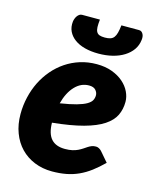

<svg xmlns="http://www.w3.org/2000/svg" viewBox="-111 -805 722 889"><g transform="rotate(15 250.0 -360.0)"><path d="M287.5 -421Q249 -421 220 -390.2Q191 -359.5 177 -306Q225 -313.5 255 -322Q285 -330.5 301.5 -340.2Q318 -350 323.8 -361Q329.5 -372 329.5 -385Q329.5 -398 319.5 -409.5Q309.5 -421 287.5 -421ZM458.5 -96Q431 -69 404.8 -49.2Q378.5 -29.5 350.8 -16.8Q323 -4 291.8 2Q260.5 8 223.5 8Q177.5 8 139 -7.8Q100.5 -23.5 72.8 -52.2Q45 -81 29.8 -121.5Q14.5 -162 14.5 -211.5Q14.5 -253 23.8 -292.5Q33 -332 50.2 -366.8Q67.5 -401.5 92.5 -430.8Q117.5 -460 148.8 -481Q180 -502 217.2 -513.8Q254.5 -525.5 296.5 -525.5Q338 -525.5 370.2 -513.5Q402.5 -501.5 424.5 -482.2Q446.5 -463 458 -439Q469.5 -415 469.5 -391Q469.5 -355.5 455.5 -326.2Q441.5 -297 406.8 -274Q372 -251 313.2 -235Q254.5 -219 165.5 -210Q166.5 -157 188.8 -132.5Q211 -108 254.5 -108Q275 -108 290 -111.5Q305 -115 316.2 -120.5Q327.5 -126 336.5 -132Q345.5 -138 353.8 -143.5Q362 -149 371 -152.5Q380 -156 391.5 -156Q399 -156 406 -152.2Q413 -148.5 418.5 -142.5ZM299.5 -654Q315.5 -654 326 -657.5Q336.5 -661 343 -669.5Q349.5 -678 353.2 -692.2Q357 -706.5 359.5 -728.5H444Q451.5 -728.5 456.2 -724.8Q461 -721 464 -715.2Q467 -709.5 467.8 -702.2Q468.5 -695 467.5 -687.5Q464.5 -661 450 -640.2Q435.5 -619.5 412 -604.8Q388.5 -590 357.2 -582.2Q326 -574.5 290 -574.5Q254 -574.5 224.5 -582.2Q195 -590 175 -604.8Q155 -619.5 145 -640.2Q135 -661 138 -687.5Q139 -695 141.8 -702.2Q144.5 -709.5 148.8 -715.2Q153 -721 158.8 -724.8Q164.5 -728.5 171.5 -728.5H256.5Q254 -706.5 254.5 -692.2Q255 -678 259.8 -669.5Q264.5 -661 274 -657.5Q283.5 -654 299.5 -654Z"/></g></svg>

Font: Lato ExtraBold
Style: Italic
Weight: 800
Italic angle: -7°
Designer: Lukasz Dziedzic with Adam Twardoch and Botio Nikoltchev
Foundry: tyPoland Lukasz Dziedzic
Version: Version 2.015; 2015-08-06; http://www.latofonts.com/